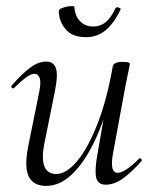

<svg xmlns="http://www.w3.org/2000/svg" viewBox="-20 -597 505 630"><path d="M132 13Q89 13 74 -18.5Q59 -50 73 -119L109 -297Q115 -328 110 -341.5Q105 -355 93 -355Q82 -355 65 -342.5Q48 -330 27 -309Q23 -305 19 -309Q15 -313 19 -317Q52 -355 79 -375Q106 -395 132 -395Q156 -395 163.5 -373Q171 -351 160 -297L128 -138Q115 -80 125 -53Q135 -26 164 -26Q197 -26 232 -67Q267 -108 298.5 -187Q330 -266 350 -379L363 -378Q343 -261 307.5 -173Q272 -85 227 -36Q182 13 132 13ZM327 9Q302 9 296 -12.5Q290 -34 299 -87L350 -379Q353 -394 382 -394Q397 -394 401.5 -392Q406 -390 406 -388Q406 -384 401 -361Q396 -338 391 -312L350 -89Q340 -30 366 -30Q378 -30 396 -42Q414 -54 436 -76Q439 -80 443 -75.5Q447 -71 444 -68Q409 -29 381.5 -10Q354 9 327 9ZM262 -475Q217 -475 195 -501.5Q173 -528 173 -561Q173 -566 181 -569.5Q189 -573 198.5 -575Q208 -577 216 -577Q224 -577 224 -574Q226 -545 242.5 -527.5Q259 -510 287 -510Q309 -510 326.5 -524Q344 -538 359 -570Q363 -575 370 -572Q377 -569 376 -567Q356 -523 328 -499Q300 -475 262 -475Z"/></svg>

Font: Cormorant
Style: Italic
Weight: 400
Italic angle: -10°
Designer: Christian Thalmann (Catharsis Fonts)
Foundry: Catharsis Fonts
Version: Version 4.000